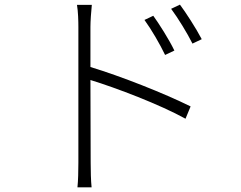

<svg xmlns="http://www.w3.org/2000/svg" viewBox="-20 -773 1040 828"><path d="M641 -705 603 -687C633 -646 670 -582 692 -536L732 -555C709 -603 665 -672 641 -705ZM756 -753 718 -735C749 -693 787 -631 810 -585L850 -604C825 -652 780 -721 756 -753ZM318 -72C318 -36 317 7 314 35H375C372 7 371 -38 371 -72L370 -428C481 -394 670 -322 780 -261L802 -314C687 -371 502 -444 370 -484V-657C370 -680 373 -724 376 -752H312C317 -723 318 -681 318 -657C318 -574 318 -115 318 -72Z"/></svg>

Font: Noto Sans TC Light
Style: Regular
Weight: 300
Designer: Ryoko NISHIZUKA 西塚涼子 (kana, bopomofo & ideographs); Paul D. Hunt (Latin, Greek & Cyrillic); Sandoll Communications 산돌커뮤니
Foundry: Adobe
Version: Version 2.004;hotconv 1.0.118;makeotfexe 2.5.65603